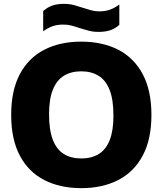

<svg xmlns="http://www.w3.org/2000/svg" viewBox="-20 -966 843 996"><path d="M401.5 10Q291.5 10 209.8 -32Q128 -74 83 -158.5Q38 -243 38 -370Q38 -497 83 -581.5Q128 -666 209.8 -708Q291.5 -750 401.5 -750Q512 -750 593.8 -707.8Q675.5 -665.5 720.5 -581Q765.5 -496.5 765.5 -370Q765.5 -243.5 720.5 -159Q675.5 -74.5 593.5 -32.2Q511.5 10 401.5 10ZM401.5 -144Q455 -144 492.2 -167Q529.5 -190 549 -239Q568.5 -288 568.5 -366.5Q568.5 -448.5 548.8 -499Q529 -549.5 491.5 -572.8Q454 -596 401.5 -596Q349 -596 311.8 -573.2Q274.5 -550.5 254.5 -501.5Q234.5 -452.5 234.5 -373.5Q234.5 -291 254.2 -240.5Q274 -190 311.2 -167Q348.5 -144 401.5 -144ZM491 -800.5Q463 -800.5 439.2 -807Q415.5 -813.5 392.5 -820.5Q372.5 -827.5 352 -833Q331.5 -838.5 309 -838.5Q276.5 -838.5 252.5 -830Q228.5 -821.5 204 -803.5V-908.5Q225.5 -928 251 -937Q276.5 -946 312 -946Q340.5 -946 364.2 -939.5Q388 -933 410.5 -925.5Q431 -919 451.5 -913Q472 -907 494 -907Q526.5 -907 550.5 -915.8Q574.5 -924.5 599 -942.5V-837Q578 -818 552.2 -809.2Q526.5 -800.5 491 -800.5Z"/></svg>

Font: Encode Sans Condensed Thin ExtraBold
Style: Regular
Weight: 800
Version: Version 3.002